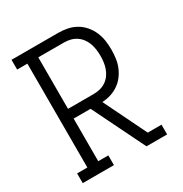

<svg xmlns="http://www.w3.org/2000/svg" viewBox="-171 -863 942 991"><g transform="rotate(-30 300.0 -367.5)"><path d="M37 0V-58H98V-677H37V-735H316Q343 -735 370 -729.5Q397 -724 420.5 -710.5Q444 -697 462 -676Q480 -655 491 -630Q502 -605 506 -578Q510 -551 510 -523Q510 -498 506.5 -472Q503 -446 493.5 -422.5Q484 -399 468 -378Q452 -357 430.5 -342.5Q409 -328 384.5 -320.5Q360 -313 334 -312L458 -58H540V0H417L264 -312H163V-58H223V0ZM163 -370H316Q335 -370 353.5 -374.5Q372 -379 388 -389.5Q404 -400 415.5 -415.5Q427 -431 433.5 -449Q440 -467 442.5 -485.5Q445 -504 445 -523Q445 -542 442.5 -561Q440 -580 433.5 -598Q427 -616 415.5 -631.5Q404 -647 388 -657.5Q372 -668 353.5 -672.5Q335 -677 316 -677H163Z"/></g></svg>

Font: Iosevka Slab Light Extended
Style: Regular
Weight: 300
Width: 7
Monospace: yes
Designer: Belleve Invis
Foundry: Belleve Invis
Version: Version 11.1.0; ttfautohint (v1.8.3)